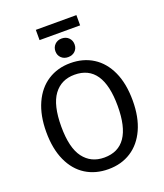

<svg xmlns="http://www.w3.org/2000/svg" viewBox="-173 -1087 1038 1214"><g transform="rotate(-20 346.0 -480.5)"><path d="M637 -344Q637 -232 600.5 -152Q564 -72 498.5 -30Q433 12 346 12Q259 12 193.5 -29Q128 -70 91.5 -150Q55 -230 55 -343Q55 -454 91.5 -535Q128 -616 194 -658.5Q260 -701 346 -701Q433 -701 498.5 -659.5Q564 -618 600.5 -538Q637 -458 637 -344ZM156 -343Q156 -200 206.5 -133Q257 -66 346 -66Q536 -66 536 -344Q536 -623 346 -623Q256 -623 206 -555Q156 -487 156 -343ZM413 -803Q413 -776 395 -758.5Q377 -741 348 -741Q320 -741 302 -758.5Q284 -776 284 -803Q284 -830 302 -848Q320 -866 348 -866Q377 -866 395 -848Q413 -830 413 -803ZM214 -904V-973H487V-904Z"/></g></svg>

Font: FiraGOUPP
Style: Medium
Weight: 400
Designer: bBox Type
Foundry: bBox Type GmbH
Version: Version 1.001